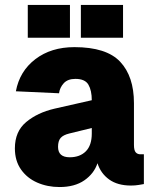

<svg xmlns="http://www.w3.org/2000/svg" viewBox="-20 -742 640 774"><path d="M220 12Q171 12 130 -6Q89 -24 64.5 -59Q40 -94 40 -144Q40 -212 85.5 -250Q131 -288 200 -304L350 -338Q350 -377 336.5 -400.5Q323 -424 284 -424Q253 -424 237 -406.5Q221 -389 218 -366L44 -374Q59 -455 122.5 -503.5Q186 -552 280 -552Q409 -552 464.5 -493Q520 -434 520 -326V-158Q520 -136 527 -128Q534 -120 546 -120H560V0Q554 1 539.5 3.5Q525 6 508 6Q454 6 420 -18.5Q386 -43 373 -84Q359 -42 320 -15Q281 12 220 12ZM261 -108Q302 -108 326 -132Q350 -156 350 -204V-226L260 -204Q235 -198 224.5 -186Q214 -174 214 -150Q214 -108 261 -108ZM92 -590V-722H262V-590ZM306 -590V-722H476V-590Z"/></svg>

Font: Geist Mono UltraBlack
Style: Regular
Weight: 900
Monospace: yes
Designer: Basement.studio, Andrés Briganti, Mateo Zaragoza
Foundry: Basement.studio, Vercel, Andrés Briganti, Guido Ferreyra, Mateo Zaragoza
Version: Version 1.400; ttfautohint (v1.8.4.7-5d5b)